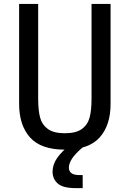

<svg xmlns="http://www.w3.org/2000/svg" viewBox="-20 -750 660 977"><path d="M445.8 -247.8V-730H542.7V-221.2Q542.7 -112.8 487.2 -50.7Q431.7 11.5 310 11.5Q188.3 11.5 132.8 -50.7Q77.3 -112.8 77.3 -221.2V-730H174.2V-247.8Q174.2 -188.2 184.1 -151.7Q194 -115.2 223.6 -93.6Q253.2 -72 310 -72Q366.8 -72 396.4 -93.6Q426 -115.2 435.9 -151.7Q445.8 -188.2 445.8 -247.8ZM330.5 102.8Q330.5 121.3 343.4 131.2Q356.3 141 386.2 141H400.7V207.2H364.3Q299.8 207.2 273.7 183.7Q247.5 160.2 247.5 123.5Q247.5 87.8 270.2 54.8Q292.8 21.8 342.2 -18.5L400.7 0Q363.2 31.7 346.8 56.8Q330.5 82 330.5 102.8Z"/></svg>

Font: Monaspace Neon Var
Style: Regular
Weight: 400
Designer: Riley Cran and the Lettermatic Team
Version: Version 1.000 (Monaspace Neon Var)